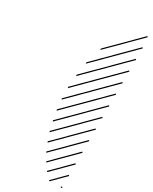

<svg xmlns="http://www.w3.org/2000/svg" viewBox="-338 -1026 1209 1520"><g transform="rotate(30 267.0 -266.0)"><path d="M526.9 410.6 533.7 417.5 525.4 425.8 518.6 418.9ZM526.9 304.7 533.7 311.5 419.4 425.8 412.6 418.9ZM526.9 198.7 533.7 205.6 368.2 371.1 361.3 364.3ZM526.9 92.3 533.7 99.1 323.7 309.6 318.8 300.8ZM526.9 -13.2 533.7 -6.3 284.7 242.7 280.3 233.4ZM526.9 -119.1 533.7 -112.3 253.9 167.5 249 158.7ZM526.9 -225.6 533.7 -218.8 225.6 89.4 223.1 78.1ZM526.9 -331.5 533.7 -324.7 206.1 2.9 202.1 -6.8ZM526.9 -438 533.7 -431.2 188.5 -85.9 186.5 -97.7ZM526.9 -543.5 533.7 -536.6 179.2 -182.1 176.8 -193.4ZM526.9 -649.4 533.7 -642.6 176.8 -285.6 174.3 -296.9ZM526.9 -755.9 533.7 -749 185.5 -400.9 184.6 -413.6ZM526.9 -861.8 533.7 -855 202.6 -523.9 203.1 -538.1ZM516.6 -958 523.4 -951.2 247.1 -674.8 249 -690.4Z"/></g></svg>

Font: AzarMehrMSRS2
Style: Regular
Weight: 1
Designer: Amin Abedi
Version: Version 1.00